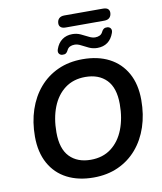

<svg xmlns="http://www.w3.org/2000/svg" viewBox="-105 -1082 994 1175"><g transform="rotate(-10 392.5 -494.0)"><path d="M381 10Q287 10 217 -26Q147 -62 108.5 -131.5Q70 -201 70 -299Q70 -389 95.5 -465Q121 -541 169 -597Q217 -653 285 -684Q353 -715 439 -715Q534 -715 603.5 -679Q673 -643 711.5 -574Q750 -505 750 -407Q750 -316 724.5 -240Q699 -164 651 -108Q603 -52 535 -21Q467 10 381 10ZM383 -100Q458 -100 510 -139.5Q562 -179 589 -248Q616 -317 616 -405Q616 -506 568 -555.5Q520 -605 436 -605Q362 -605 310 -566Q258 -527 231 -458.5Q204 -390 204 -301Q204 -199 252 -149.5Q300 -100 383 -100ZM372 -924Q351 -924 341 -932.5Q331 -941 331 -955Q331 -975 342.5 -986.5Q354 -998 376 -998H616Q637 -998 646.5 -989.5Q656 -981 656 -967Q656 -948 645 -936Q634 -924 611 -924ZM323 -763Q309 -764 302 -774.5Q295 -785 301 -802Q314 -839 340.5 -858Q367 -877 404 -877Q431 -877 455 -866Q479 -855 500 -844Q521 -833 539 -833Q555 -833 567.5 -839Q580 -845 587 -860Q592 -871 600.5 -876.5Q609 -882 622 -881Q636 -880 643 -869.5Q650 -859 644 -842Q631 -805 605 -786Q579 -767 541 -767Q514 -767 490 -778Q466 -789 445.5 -800Q425 -811 406 -811Q390 -811 377.5 -805Q365 -799 358 -784Q353 -773 345 -767.5Q337 -762 323 -763Z"/></g></svg>

Font: Nunito ExtraLight
Style: Bold Italic
Weight: 700
Italic angle: -9°
Version: Version 3.602